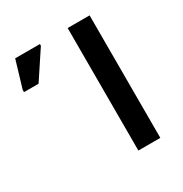

<svg xmlns="http://www.w3.org/2000/svg" viewBox="-166 -841 924 969"><g transform="rotate(-30 296.0 -357.0)"><path d="M490.7 -713.9H362.8V0H490.7ZM95.2 -543.9 201.2 -704.1V-713.9H57.1L10.3 -557.1V-543.9Z"/></g></svg>

Font: Noto Reveo Sans
Style: Regular
Weight: 600
Designer: Monotype Design Team
Foundry: Monotype Imaging Inc.
Version: Version 2.007